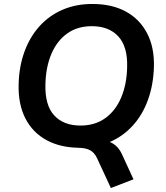

<svg xmlns="http://www.w3.org/2000/svg" viewBox="-20 -735 835 968"><path d="M539 213 469 62Q456 34 433.5 22Q411 10 370 10L474 -29Q504 -29 526 -22Q548 -15 565.5 1Q583 17 595 43L653 169ZM383 10Q286 10 215.5 -28Q145 -66 108 -138Q71 -210 74 -311Q76 -399 103 -473.5Q130 -548 178.5 -602Q227 -656 294.5 -685.5Q362 -715 446 -715Q544 -715 614 -677Q684 -639 721.5 -567.5Q759 -496 756 -396Q753 -306 726 -231.5Q699 -157 650.5 -103Q602 -49 534.5 -19.5Q467 10 383 10ZM386 -102Q459 -102 511 -139.5Q563 -177 591 -243.5Q619 -310 621 -396Q624 -500 576.5 -551.5Q529 -603 443 -603Q370 -603 318.5 -566Q267 -529 239 -463Q211 -397 209 -310Q206 -205 253 -153.5Q300 -102 386 -102Z"/></svg>

Font: Nunito Sans 11pt
Style: Bold Italic
Weight: 700
Italic angle: -9°
Version: Version 3.101;gftools[0.9.27]